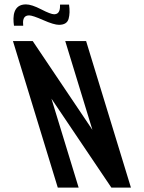

<svg xmlns="http://www.w3.org/2000/svg" viewBox="-20 -854 655 874"><path d="M487 0H576L372 -667H277L400.6 -263L129 -667H39L243 0H338L214.1 -405ZM226.7 -789C216.1 -789 196.3 -796.5 167.4 -811.5C138.4 -826.5 115.3 -834 98 -834C40.2 -834 37.4 -779.3 43.6 -737H85.6C83.4 -757.9 84.1 -784 112.3 -784C122.9 -784 144.5 -776.8 176.8 -762.5C209.2 -748.2 233.1 -741 248.4 -741C272.4 -741 287 -750 292.2 -768C297.3 -786 298 -807.7 294.3 -833H253.3C253.8 -814.8 252.2 -789 226.7 -789Z"/></svg>

Font: Din Kursivschrift
Style: LeftEng
Weight: 400
Version: Version 1.089